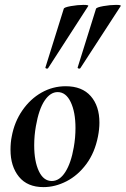

<svg xmlns="http://www.w3.org/2000/svg" viewBox="-20 -752 515 786"><path d="M23 -139Q23 -169 28 -193Q39 -253 71.5 -300Q104 -347 150 -373Q196 -399 249 -399Q316 -399 351.5 -358.5Q387 -318 387 -250Q387 -223 381 -193Q368 -127 333.5 -80.5Q299 -34 252.5 -10Q206 14 158 14Q92 14 57.5 -28.5Q23 -71 23 -139ZM282 -149Q289 -188 289 -228Q289 -293 269.5 -334Q250 -375 216 -375Q186 -375 162.5 -340Q139 -305 127 -236Q120 -197 120 -157Q120 -92 139 -51.5Q158 -11 192 -11Q224 -11 247.5 -48Q271 -85 282 -149ZM173 -471Q170 -471 167.5 -472.5Q165 -474 166 -476L241 -716Q242 -722 270 -727Q298 -732 322 -732Q345 -732 341 -727L177 -473Q175 -471 173 -471ZM305 -471Q302 -471 299.5 -472.5Q297 -474 298 -476L373 -716Q375 -722 403 -727Q431 -732 455 -732Q478 -732 474 -727L309 -473Q307 -471 305 -471Z"/></svg>

Font: Cormorant Garamond
Style: Bold Italic
Weight: 700
Italic angle: -10°
Designer: Christian Thalmann (Catharsis Fonts)
Foundry: Catharsis Fonts
Version: Version 4.000